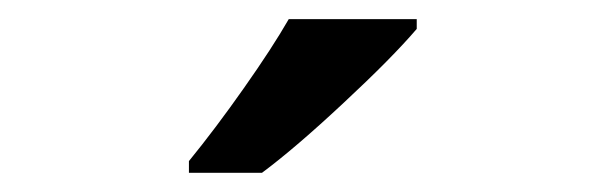

<svg xmlns="http://www.w3.org/2000/svg" viewBox="-20 -786 632 200"><path d="M176.8 -606V-618.2Q204.6 -652.3 234.1 -694.3Q263.7 -736.3 280.8 -766.1H414.1V-755.9Q388.7 -726.1 338.1 -679Q287.6 -631.8 252.9 -606Z"/></svg>

Font: f0_41340          
Style: Regular
Weight: 600
Foundry: Ascender Corporation
Version: Version 1.10